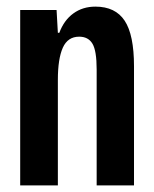

<svg xmlns="http://www.w3.org/2000/svg" viewBox="-20 -560 466 580"><path d="M41 0V-529.8H150.9L154.8 -460.9H159.2Q173.3 -499 201.7 -519.5Q230 -540 268.1 -540Q328.6 -540 356.7 -497.3Q384.8 -454.6 384.8 -359.9V0H272V-350.1Q272 -406.7 259.3 -428Q246.6 -449.2 219.2 -449.2Q184.6 -449.2 169.7 -415.8Q154.8 -382.3 154.8 -318.8V0Z"/></svg>

Font: Lumene Sans Condensed
Style: Bold
Weight: 600
Width: 3
Designer: Deni Anggara
Version: Version 1.003;Glyphs 3.1.2 (3151)